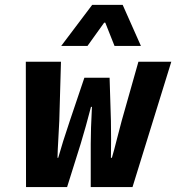

<svg xmlns="http://www.w3.org/2000/svg" viewBox="-20 -761 717 781"><path d="M229 -574.2 355 -741.2H479L553.2 -574.2H445.8L408.2 -668.9H403.8L335.9 -574.2ZM85.9 0 85 -509.8H228L221.2 -270Q220.7 -252 217.5 -200Q214.4 -147.9 213.9 -119.1H216.8Q233.4 -178.7 264.2 -270L323.2 -444.8H425.8L431.2 -270Q432.6 -195.3 431.2 -119.1H435.1Q443.4 -146.5 456.1 -197.3Q468.8 -248 475.1 -270L543 -509.8H676.8L519 0H349.1V-175.8Q349.1 -234.4 354 -326.2H350.1Q329.6 -246.6 308.1 -175.8L252.9 0Z"/></svg>

Font: Office Code Pro Bold Italic
Style: Regular
Weight: 700
Italic angle: -9°
Designer: Nathan Rutzky & Paul D. Hunt
Foundry: Adobe Systems Incorporated
Version: Version 1.004;PS 001.004;hotconv 1.0.70;makeotf.lib2.5.58329